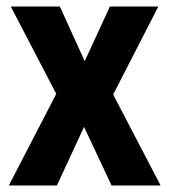

<svg xmlns="http://www.w3.org/2000/svg" viewBox="-20 -567 518 587"><path d="M152 -280 7 0H154L237 -179L321 0H471L326 -278L464 -547H316L239 -380L163 -547H13Z"/></svg>

Font: Noto Sans Myanmar Condensed
Style: Bold
Weight: 700
Width: 3
Designer: Monotype Design Team
Foundry: Monotype Imaging Inc.
Version: Version 2.107